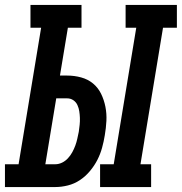

<svg xmlns="http://www.w3.org/2000/svg" viewBox="-62 -755 734 775"><path d="M342 0V-92H397L488 -643H445V-735H652V-643H596L505 -92H548V0ZM-42 0V-92H13L104 -643H61V-735H267V-643H212L180 -450H209Q238 -450 265.5 -442.5Q293 -435 313.5 -418Q334 -401 346 -376.5Q358 -352 363.5 -324Q369 -296 367.5 -267Q366 -238 361 -209Q357 -184 350 -158.5Q343 -133 331 -109.5Q319 -86 301 -64.5Q283 -43 260.5 -28Q238 -13 212 -6.5Q186 0 161 0ZM121 -92H161Q175 -92 188.5 -98.5Q202 -105 212.5 -116.5Q223 -128 230 -141Q237 -154 242 -167.5Q247 -181 250 -195Q253 -209 256 -223Q258 -237 259.5 -251Q261 -265 260.5 -279Q260 -293 258 -306Q256 -319 250.5 -331Q245 -343 234 -350.5Q223 -358 209 -358H165Z"/></svg>

Font: Iosevka Slab SmBdExObl
Style: Regular
Weight: 600
Width: 7
Italic angle: -9°
Monospace: yes
Designer: Belleve Invis
Foundry: Belleve Invis
Version: Version 11.1.0; ttfautohint (v1.8.3)